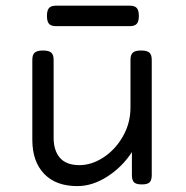

<svg xmlns="http://www.w3.org/2000/svg" viewBox="-20 -630 640 661"><path d="M458 -575.2Q458 -556.2 450.9 -548.1Q443.8 -540 427.2 -540H172.4Q155.8 -540 148.7 -548.1Q141.6 -556.2 141.6 -575.2Q141.6 -594.2 148.7 -602.3Q155.8 -610.4 172.4 -610.4H427.2Q443.8 -610.4 450.9 -602.3Q458 -594.2 458 -575.2ZM502.4 -424.3V-26.9Q502.4 -9.8 495.1 -2.4Q487.8 4.9 468.8 4.9H467.8Q448.7 4.9 441.4 -2.4Q434.1 -9.8 434.1 -26.9V-106.4Q400.9 -55.2 349.6 -22.2Q298.3 10.7 246.1 10.7Q172.4 10.7 131.8 -31.7Q91.3 -74.2 91.3 -148.4V-424.3Q91.3 -441.4 99.4 -448.7Q107.4 -456.1 127.4 -456.1H128.4Q148.4 -456.1 156.5 -448.7Q164.6 -441.4 164.6 -424.3V-155.8Q164.6 -111.8 186.3 -86.7Q208 -61.5 253.4 -61.5Q295.4 -61.5 336.2 -88.1Q377 -114.7 403.1 -160.4Q429.2 -206.1 429.2 -259.8V-424.3Q429.2 -441.4 437.3 -448.7Q445.3 -456.1 465.3 -456.1H466.3Q486.3 -456.1 494.4 -448.7Q502.4 -441.4 502.4 -424.3Z"/></svg>

Font: Courier Prime Sans
Style: Regular
Weight: 400
Designer: Alan Dague-Greene
Foundry: Quote-Unquote Apps
Version: Version 3.020